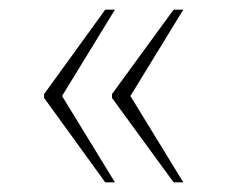

<svg xmlns="http://www.w3.org/2000/svg" viewBox="-20 -468 466 396"><path d="M338 -92 211 -266V-274L338 -448H358L249 -270L358 -92ZM197 -92 71 -266V-274L197 -448H217L108 -270L217 -92Z"/></svg>

Font: Noto Serif Georgian SemiCondensed Thin
Style: Regular
Weight: 100
Width: 4
Designer: Monotype Design Team, Akaki Razmadze
Foundry: Google LLC
Version: Version 2.003; ttfautohint (v1.8.4.7-5d5b)